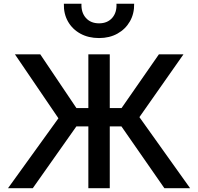

<svg xmlns="http://www.w3.org/2000/svg" viewBox="-20 -984 1036 1004"><path d="M839.5 0 582 -370.5 811 -700H939.5L709 -371.5L974 0ZM22 0 285.5 -365.5 58 -700H190.5L412.5 -370L151.5 0ZM442 0V-323H325V-419H442V-700H554V-419H670.5V-323H554V0ZM498 -785Q442.5 -785 400.5 -808Q358.5 -831 335.5 -871.5Q312.5 -912 314 -964.5H406Q404 -918.5 429.2 -890.2Q454.5 -862 498 -862Q541.5 -862 566.5 -890.2Q591.5 -918.5 589 -964.5H681.5Q682.5 -912.5 659.2 -872Q636 -831.5 594.2 -808.2Q552.5 -785 498 -785Z"/></svg>

Font: Geologica Cursive
Style: Regular
Weight: 400
Designer: Sindre Bremnes, Frode Helland
Foundry: Monokrom Skriftforlag AS
Version: Version 1.010;gftools[0.9.28]